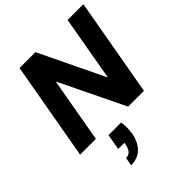

<svg xmlns="http://www.w3.org/2000/svg" viewBox="-269 -849 1291 1291"><g transform="rotate(-45 376.5 -203.5)"><path d="M22 0 146 -700H297L521 -235L603 -700H753L629 0H479L254 -464L172 0ZM214 293 225 234Q250 234 265 218Q280 202 286 170L289 154H230L250 42H370Q375 71 374 98Q373 125 369 150Q357 215 318 254Q279 293 214 293Z"/></g></svg>

Font: DM Sans 18pt Black
Style: Italic
Weight: 900
Italic angle: -10°
Designer: Colophon Foundry, Jonny Pinhorn
Foundry: Colophon Foundry
Version: Version 4.004;gftools[0.9.30]